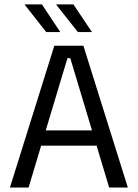

<svg xmlns="http://www.w3.org/2000/svg" viewBox="-20 -845 621 865"><path d="M24.7 0 224.7 -639H355.7L556 0H471.9L296.6 -583H283.9L108.7 0ZM144.3 -188.7V-257.6H435.5V-188.7ZM168.9 -825.1 250.8 -701.7V-700.4H188.3L91.3 -823.9V-825.1ZM310.8 -825.1 393.5 -701.7V-700.4H331L233.6 -823.5V-825.1Z"/></svg>

Font: Anek Latin Medium
Style: Regular
Weight: 500
Designer: Yesha Goshar
Foundry: Ek Type
Version: Version 1.003